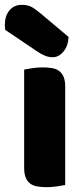

<svg xmlns="http://www.w3.org/2000/svg" viewBox="-44 -767 346 795"><path d="M-22 -643Q-24 -653 -24 -663Q-24 -701 -5 -724Q14 -747 47 -747Q72 -747 89 -737Q106 -727 127 -709L240 -614Q238 -576 218.5 -553Q199 -530 174 -530Q158 -530 142 -536.5Q126 -543 110 -554ZM226 -1Q215 1 193.5 4.5Q172 8 150 8Q128 8 110.5 5Q93 2 81 -7Q69 -16 62.5 -31.5Q56 -47 56 -72V-479Q67 -481 88.5 -484.5Q110 -488 132 -488Q154 -488 171.5 -485Q189 -482 201 -473Q213 -464 219.5 -448.5Q226 -433 226 -408Z"/></svg>

Font: Baloo Tammudu
Style: Regular
Weight: 400
Designer: Omkar Shende and Ek Type
Foundry: Ek Type
Version: Version 1.007;PS 1.000;hotconv 1.0.88;makeotf.lib2.5.647800